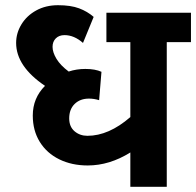

<svg xmlns="http://www.w3.org/2000/svg" viewBox="-20 -718 755 738"><path d="M714 -556H621V0H481V-132Q401 -82 317 -82Q256 -82 208 -105.5Q160 -129 133 -172.5Q106 -216 106 -274Q106 -341 153 -388Q42 -463 42 -553Q42 -591 62.5 -624.5Q83 -658 119.5 -678Q156 -698 203 -698Q252 -698 284 -686Q316 -674 340 -653L299 -553Q265 -583 228 -583Q207 -583 194.5 -570.5Q182 -558 182 -538Q182 -517 197 -492Q212 -467 244 -443Q274 -453 308 -453Q346 -453 370 -442L361 -333Q341 -339 322 -339Q288 -339 267 -318.5Q246 -298 246 -263Q246 -231 266.5 -213.5Q287 -196 316 -196Q398 -196 481 -268V-556H389V-669H714Z"/></svg>

Font: Martel Sans ExtraBold
Style: Regular
Weight: 800
Designer: Dan Reynolds and Mathieu Réguer
Foundry: Dan Reynolds and Mathieu Réguer
Version: Version 1.002; ttfautohint (v1.1) -l 5 -r 5 -G 72 -x 0 -D la